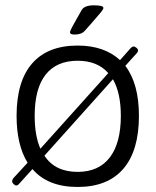

<svg xmlns="http://www.w3.org/2000/svg" viewBox="-20 -708 593 732"><path d="M264 -576.3Q246.9 -576.3 246.9 -584.6Q246.9 -589.8 254.7 -604.4Q262.4 -619.1 290.5 -668.3Q300.8 -687.7 337.7 -687.7Q374.2 -687.7 374.2 -677.8Q374.2 -673 365.8 -662.5Q357.5 -652 328.6 -619.1Q312.7 -601.3 302.8 -590.2Q290.9 -576.3 264 -576.3ZM275.9 4.8Q162.1 4.8 103.8 -63.4L52.7 -7.1Q47.6 -0.8 42 -0.8Q37.3 -0.8 31.7 -6.3Q26.2 -11.9 26.2 -17Q26.2 -21 30.1 -27.7L85.2 -87.6Q43.2 -155.4 43.2 -266.3Q43.2 -398.3 102.7 -466.3Q162.1 -534.3 275.9 -534.3Q377.3 -534.3 437.6 -478.8L478.8 -525.2Q484.3 -530.7 489.5 -530.7Q494.3 -530.7 500.4 -525.6Q506.5 -520.4 506.5 -516.4Q506.5 -510.5 501.8 -505.7L457.8 -457Q509.7 -388.8 509.7 -266.3Q509.7 -133.6 450.1 -64.4Q390.4 4.8 275.9 4.8ZM134 -141.1 392.8 -429.3Q351.6 -476.4 275.9 -476.4Q195.8 -476.4 154 -423.5Q112.2 -370.6 112.2 -266.3Q112.2 -190.6 134 -141.1ZM275.9 -52.7Q356.3 -52.7 398.5 -107.6Q440.7 -162.5 440.7 -266.3Q440.7 -353.2 410.6 -405.9L149.4 -114.5Q189.9 -52.7 275.9 -52.7Z"/></svg>

Font: Jaldi
Style: Regular
Weight: 400
Designer: Pablo Cosgaya and Nicolas Silva
Foundry: Omnibus-Type
Version: Version 1.001;PS 001.001;hotconv 1.0.70;makeotf.lib2.5.58329